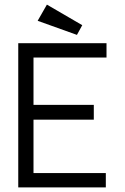

<svg xmlns="http://www.w3.org/2000/svg" viewBox="-20 -811 540 831"><path d="M59 -624H441V-562H125V-357H386V-293H125V-62H438V0H59ZM183 -791 336 -702 313 -660 143 -721Z"/></svg>

Font: Inconsolata
Style: Regular
Weight: 400
Designer: Raph Levien, Kirill Tkachev
Foundry: Cyreal
Version: Version 1.013